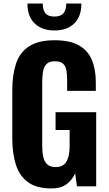

<svg xmlns="http://www.w3.org/2000/svg" viewBox="-20 -1046 612 1078"><path d="M268 12Q186 12 138 -22.5Q90 -57 69.5 -120.5Q49 -184 49 -268V-539Q49 -626 70 -689Q91 -752 143.5 -786Q196 -820 286 -820Q373 -820 423.5 -791Q474 -762 496 -709Q518 -656 518 -583V-536H357V-593Q357 -625 353 -649.5Q349 -674 334.5 -688Q320 -702 288 -702Q255 -702 240 -685Q225 -668 221 -641.5Q217 -615 217 -585V-226Q217 -192 223 -165Q229 -138 245.5 -123Q262 -108 293 -108Q324 -108 341 -124Q358 -140 364.5 -167.5Q371 -195 371 -230V-316H292V-416H520V0H412L402 -73Q386 -36 354 -12Q322 12 268 12ZM286 -875Q215 -875 174.5 -914.5Q134 -954 134 -1026H220Q220 -990 235 -971.5Q250 -953 286 -953Q321 -953 336.5 -972Q352 -991 352 -1026H437Q437 -954 397 -914.5Q357 -875 286 -875Z"/></svg>

Font: Oswald SemiBold
Style: Regular
Weight: 600
Designer: Vernon Adams
Foundry: Vernon Adams
Version: Version 4.103;gftools[0.9.33.dev8+g029e19f]